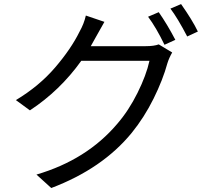

<svg xmlns="http://www.w3.org/2000/svg" viewBox="-20 -860 1040 949"><path d="M428.7 -631.8H700.2Q741.2 -631.8 764.6 -640.6L831.1 -600.6Q815.4 -573.2 807.6 -547.9Q785.2 -465.8 739.3 -373Q693.4 -280.3 630.9 -203.1Q486.3 -26.4 233.4 69.3L160.2 2.9Q409.2 -70.3 559.6 -248Q616.2 -313.5 659.7 -400.9Q703.1 -488.3 718.8 -559.6H381.8Q276.4 -412.1 127.9 -314.5L58.6 -365.2Q173.8 -434.6 252.4 -526.4Q331.1 -618.2 373 -703.1Q395.5 -743.2 404.3 -783.2L496.1 -752Q487.3 -737.3 452.1 -673.8Q448.2 -666 428.7 -631.8ZM711.9 -777.3 764.6 -799.8Q805.7 -741.2 846.7 -663.1L793 -638.7Q752 -723.6 711.9 -777.3ZM822.3 -817.4 875 -839.8Q930.7 -760.7 958 -704.1L905.3 -679.7Q857.4 -771.5 822.3 -817.4Z"/></svg>

Font: Gen Shin Gothic Regular
Style: Regular
Weight: 400
Designer: [Source Han Sans]
Ryoko NISHIZUKA  (kana & ideographs); Paul D. Hunt (Latin, Greek & Cyrillic); Wenlong ZHANG  (bopomofo
Version: Version 1.002.20150607